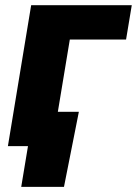

<svg xmlns="http://www.w3.org/2000/svg" viewBox="-20 -561 526 737"><path d="M485.8 -541 463.9 -409.2H248L180.2 0H10.3L99.6 -541ZM61.5 156.2 87.4 0H43L64.9 -131.8H282.7L225.6 156.2Z"/></svg>

Font: Inter 17pt ExtraBold
Style: Italic
Weight: 800
Italic angle: -9.3988°
Version: Version 4.001;git-66647c0bb